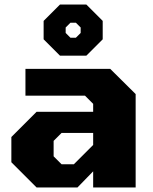

<svg xmlns="http://www.w3.org/2000/svg" viewBox="-20 -825 672 845"><path d="M244 -580 172 -652V-733L244 -805H360L432 -733V-652L360 -580ZM290 -659H314L335 -680V-704L314 -725H290L269 -704V-680ZM141 0 30 -111V-222L141 -333H390V-368L354 -404H92V-522H465L577 -411V0H390V-71L321 0ZM251 -102H305L390 -187V-240H251L216 -205V-137Z"/></svg>

Font: Tomorrow
Style: Bold
Weight: 700
Designer: Tony de Marco, Monica Rizzolli
Foundry: Just in Type
Version: Version 2.002